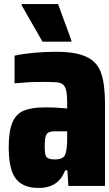

<svg xmlns="http://www.w3.org/2000/svg" viewBox="-20 -845 539 949"><path d="M171 84Q119 84 85.5 63Q52 42 37.5 -2.5Q23 -47 23 -116Q23 -196 41 -239Q59 -282 97.5 -298Q136 -314 196 -314Q207 -314 220.5 -314Q234 -314 248 -313.5Q262 -313 278 -311.5Q294 -310 312 -309V-338Q312 -375 307.5 -396Q303 -417 291.5 -427Q280 -437 257 -438.5Q234 -440 198 -440Q174 -440 149 -439.5Q124 -439 100.5 -437Q77 -435 52 -433V-570Q100 -580 151 -584.5Q202 -589 256 -589Q317 -589 359 -580Q401 -571 429.5 -551.5Q458 -532 472.5 -501.5Q487 -471 493 -427Q499 -383 499 -323V74H318L313 -3H302Q290 28 271.5 47Q253 66 227.5 75Q202 84 171 84ZM252 -57Q266 -57 275.5 -59.5Q285 -62 292 -67.5Q299 -73 303 -82Q307 -94 309.5 -113.5Q312 -133 312 -160V-196H252Q230 -196 219.5 -190Q209 -184 205 -168.5Q201 -153 201 -123Q201 -96 204 -82Q207 -68 218.5 -62.5Q230 -57 252 -57ZM190 -639 87 -819V-825H267L333 -645V-639Z"/></svg>

Font: Farlight84_Sys_V01
Style: Bold
Weight: 700
Designer: Monotype Design Team, Nadine Chahine and Nizar Qandah
Foundry: Monotype Imaging Inc.
Version: Version 2.004;October 31, 2024;FontCreator 14.0.0.2814 64-bi